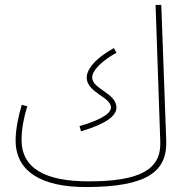

<svg xmlns="http://www.w3.org/2000/svg" viewBox="-20 -734 739 775"><path d="M326 21C577 21 655 -43 651 -166L631 -714H608L627 -161C631 -48 542 -2 338 -2C164 -2 67 -53 67 -170C67 -217 78 -266 90 -305L68 -311C55 -269 43 -212 43 -167C43 -41 149 21 326 21ZM307 -204C411 -235 450 -267 450 -300C450 -358 352 -375 352 -421C352 -452 397 -492 450 -521L440 -540C352 -491 330 -447 330 -421C330 -360 428 -343 428 -300C428 -283 406 -255 301 -225Z"/></svg>

Font: Noto Sans Arabic UI Cn Th
Style: Regular
Weight: 100
Width: 3
Designer: Monotype Design Team, Nadine Chahine and Nizar Qandah
Foundry: Monotype Imaging Inc.
Version: Version 2.010